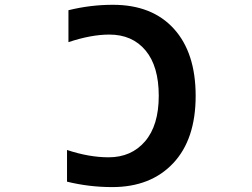

<svg xmlns="http://www.w3.org/2000/svg" viewBox="-20 -761 1040 793"><path d="M431.6 -618.2Q356.4 -618.2 262.7 -586.9V-718.8Q353.5 -741.2 446.3 -741.2Q608.4 -741.2 698.2 -642.1Q788.1 -543 788.1 -365.2Q788.1 -185.5 695.3 -86.9Q602.5 11.7 443.4 11.7Q347.7 11.7 256.8 -10.7V-141.6Q347.7 -111.3 428.7 -111.3Q522.5 -111.3 579.1 -177.2Q635.7 -243.2 635.7 -365.2Q635.7 -487.3 581.1 -552.7Q526.4 -618.2 431.6 -618.2Z"/></svg>

Font: GenEi Gothic M Regular
Style: Bold
Weight: 700
Designer: o_tamon (Modified); [Source Han Sans]
Ryoko NISHIZUKA  (kana & ideographs); Paul D. Hunt (Latin, Greek & Cyrillic); Wenl
Version: Version 1.1a;Original Version 1.004